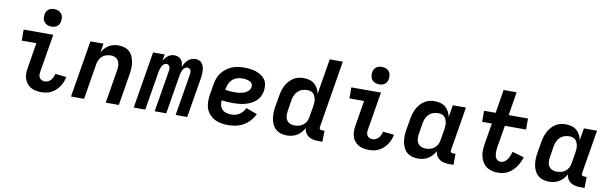

<svg xmlns="http://www.w3.org/2000/svg" viewBox="-48 -1236 5496 1731"><g transform="rotate(10 2700.0 -371.0)"><path d="M354 8Q328 8 303.5 3.5Q279 -1 258 -13Q237 -25 221.5 -44Q206 -63 199 -86Q192 -109 191.5 -135Q191 -161 196 -186L234 -419H100V-520H371L313 -170Q310 -155 311.5 -140.5Q313 -126 320.5 -115Q328 -104 341 -98.5Q354 -93 368 -93Q384 -93 398.5 -100Q413 -107 423.5 -119Q434 -131 440.5 -146Q447 -161 450 -176L552 -166Q549 -144 540 -121.5Q531 -99 517.5 -78.5Q504 -58 486 -41Q468 -24 446 -12.5Q424 -1 400.5 3.5Q377 8 354 8ZM340 -590Q321 -590 304 -597Q287 -604 275.5 -618Q264 -632 261.5 -651Q259 -670 262 -689Q264 -703 271 -715Q278 -727 289.5 -735.5Q301 -744 314 -747Q327 -750 341 -750Q360 -750 377.5 -743Q395 -736 406 -722Q417 -708 420 -689Q423 -670 419 -651Q417 -637 410 -625Q403 -613 391.5 -604.5Q380 -596 367 -593Q354 -590 340 -590Z M625 0 711 -520H831L817 -439Q829 -459 845 -476.5Q861 -494 881 -506Q901 -518 923.5 -523Q946 -528 967 -528Q996 -528 1022.5 -520Q1049 -512 1068.5 -494Q1088 -476 1098.5 -451.5Q1109 -427 1113.5 -399.5Q1118 -372 1116.5 -344Q1115 -316 1110 -287L1063 0H943L993 -303Q995 -318 996 -333Q997 -348 994.5 -362Q992 -376 986 -388.5Q980 -401 969.5 -410Q959 -419 945 -423Q931 -427 916 -427Q896 -427 876 -421.5Q856 -416 839 -402.5Q822 -389 812.5 -369.5Q803 -350 799 -330L745 0Z M1199 0 1285 -520H1391L1381 -460Q1389 -474 1399 -486.5Q1409 -499 1422 -509Q1435 -519 1450 -523.5Q1465 -528 1480 -528Q1499 -528 1515 -521Q1531 -514 1541.5 -501Q1552 -488 1556.5 -471Q1561 -454 1562 -437Q1569 -454 1579 -470.5Q1589 -487 1603.5 -500.5Q1618 -514 1636 -521Q1654 -528 1672 -528Q1690 -528 1706 -521.5Q1722 -515 1732 -502Q1742 -489 1747 -472.5Q1752 -456 1753.5 -439Q1755 -422 1754 -404Q1753 -386 1750 -368L1689 0H1583L1647 -386Q1648 -395 1647.5 -404.5Q1647 -414 1643 -422Q1639 -430 1631 -434.5Q1623 -439 1613 -439Q1604 -439 1595.5 -434Q1587 -429 1581 -421.5Q1575 -414 1570.5 -405Q1566 -396 1563 -387Q1560 -378 1558 -369Q1556 -360 1555 -351L1497 0H1391L1455 -386Q1456 -395 1455.5 -404.5Q1455 -414 1451 -422Q1447 -430 1439 -434.5Q1431 -439 1421 -439Q1412 -439 1404 -434Q1396 -429 1389.5 -421.5Q1383 -414 1379 -405Q1375 -396 1372 -387Q1369 -378 1366.5 -369Q1364 -360 1363 -351L1305 0Z M2065 8Q2032 8 2000 2.5Q1968 -3 1941 -17Q1914 -31 1893 -54Q1872 -77 1861.5 -106Q1851 -135 1850.5 -167.5Q1850 -200 1855 -233L1872 -333Q1876 -360 1886 -387Q1896 -414 1914 -438Q1932 -462 1956 -480Q1980 -498 2007 -509Q2034 -520 2062 -524Q2090 -528 2117 -528Q2145 -528 2172.5 -525Q2200 -522 2225.5 -513.5Q2251 -505 2273.5 -491Q2296 -477 2311 -455.5Q2326 -434 2329.5 -406.5Q2333 -379 2329 -351Q2325 -325 2312 -299.5Q2299 -274 2277.5 -255.5Q2256 -237 2230.5 -225Q2205 -213 2178.5 -206.5Q2152 -200 2125.5 -197.5Q2099 -195 2073 -195Q2046 -195 2020 -196.5Q1994 -198 1969 -202Q1966 -179 1971.5 -157Q1977 -135 1992 -119.5Q2007 -104 2028.5 -97.5Q2050 -91 2074 -91Q2093 -91 2112 -95.5Q2131 -100 2148.5 -111Q2166 -122 2179.5 -138Q2193 -154 2201 -172L2303 -134Q2287 -101 2261.5 -72.5Q2236 -44 2203.5 -25.5Q2171 -7 2135.5 0.5Q2100 8 2065 8ZM2072 -294Q2086 -294 2100 -295Q2114 -296 2128 -299Q2142 -302 2155.5 -306.5Q2169 -311 2181.5 -319.5Q2194 -328 2202.5 -340Q2211 -352 2213 -366Q2215 -378 2212 -388.5Q2209 -399 2201 -406Q2193 -413 2183.5 -417.5Q2174 -422 2162.5 -424.5Q2151 -427 2140 -428Q2129 -429 2118 -429Q2095 -429 2071.5 -422Q2048 -415 2030 -399Q2012 -383 2001.5 -361Q1991 -339 1987 -317L1985 -301Q2006 -297 2028 -295.5Q2050 -294 2072 -294Z M2889 8Q2865 8 2842.5 3.5Q2820 -1 2801.5 -13Q2783 -25 2771.5 -45Q2760 -65 2760 -88Q2748 -67 2731.5 -48Q2715 -29 2693.5 -16Q2672 -3 2648.5 2.5Q2625 8 2602 8Q2573 8 2546.5 0Q2520 -8 2500 -25.5Q2480 -43 2468.5 -67.5Q2457 -92 2452.5 -119.5Q2448 -147 2449 -175.5Q2450 -204 2455 -233L2472 -333Q2476 -357 2483 -380.5Q2490 -404 2501.5 -426.5Q2513 -449 2530 -468.5Q2547 -488 2568 -502Q2589 -516 2613.5 -522Q2638 -528 2662 -528Q2689 -528 2715.5 -521Q2742 -514 2761.5 -497.5Q2781 -481 2793.5 -457.5Q2806 -434 2810 -408L2864 -735H2984L2883 -120Q2882 -115 2882.5 -109.5Q2883 -104 2886.5 -100Q2890 -96 2895 -94.5Q2900 -93 2906 -93H2929L2928 8ZM2653 -93Q2673 -93 2694 -98Q2715 -103 2732.5 -116.5Q2750 -130 2760.5 -149.5Q2771 -169 2774 -190L2791 -290Q2793 -306 2794.5 -322Q2796 -338 2793.5 -353Q2791 -368 2785 -382.5Q2779 -397 2769 -407.5Q2759 -418 2743.5 -422.5Q2728 -427 2712 -427Q2690 -427 2668 -420Q2646 -413 2629 -397Q2612 -381 2602.5 -359.5Q2593 -338 2589 -317L2573 -217Q2569 -194 2569.5 -171.5Q2570 -149 2580.5 -130.5Q2591 -112 2610.5 -102.5Q2630 -93 2653 -93Z M3354 8Q3328 8 3303.5 3.5Q3279 -1 3258 -13Q3237 -25 3221.5 -44Q3206 -63 3199 -86Q3192 -109 3191.5 -135Q3191 -161 3196 -186L3234 -419H3100V-520H3371L3313 -170Q3310 -155 3311.5 -140.5Q3313 -126 3320.5 -115Q3328 -104 3341 -98.5Q3354 -93 3368 -93Q3384 -93 3398.5 -100Q3413 -107 3423.5 -119Q3434 -131 3440.5 -146Q3447 -161 3450 -176L3552 -166Q3549 -144 3540 -121.5Q3531 -99 3517.5 -78.5Q3504 -58 3486 -41Q3468 -24 3446 -12.5Q3424 -1 3400.5 3.5Q3377 8 3354 8ZM3340 -590Q3321 -590 3304 -597Q3287 -604 3275.5 -618Q3264 -632 3261.5 -651Q3259 -670 3262 -689Q3264 -703 3271 -715Q3278 -727 3289.5 -735.5Q3301 -744 3314 -747Q3327 -750 3341 -750Q3360 -750 3377.5 -743Q3395 -736 3406 -722Q3417 -708 3420 -689Q3423 -670 3419 -651Q3417 -637 3410 -625Q3403 -613 3391.5 -604.5Q3380 -596 3367 -593Q3354 -590 3340 -590Z M3802 8Q3773 8 3746.5 0Q3720 -8 3700 -25.5Q3680 -43 3668.5 -67.5Q3657 -92 3652.5 -119.5Q3648 -147 3649 -175.5Q3650 -204 3655 -233L3672 -333Q3676 -357 3683 -380.5Q3690 -404 3701.5 -426.5Q3713 -449 3730 -468.5Q3747 -488 3768 -502Q3789 -516 3813.5 -522Q3838 -528 3862 -528Q3889 -528 3915.5 -521Q3942 -514 3961.5 -497.5Q3981 -481 3993.5 -457.5Q4006 -434 4010 -408L4029 -520H4149L4083 -120Q4082 -115 4082.5 -109.5Q4083 -104 4086.5 -100Q4090 -96 4095 -94.5Q4100 -93 4106 -93H4129L4128 8H4089Q4065 8 4042.5 3.5Q4020 -1 4001.5 -13Q3983 -25 3971.5 -45Q3960 -65 3960 -88Q3948 -67 3931.5 -48Q3915 -29 3893.5 -16Q3872 -3 3848.5 2.5Q3825 8 3802 8ZM3853 -93Q3873 -93 3894 -98Q3915 -103 3932.5 -116.5Q3950 -130 3960.5 -149.5Q3971 -169 3974 -190L3991 -290Q3993 -306 3994.5 -322Q3996 -338 3993.5 -353Q3991 -368 3985 -382.5Q3979 -397 3969 -407.5Q3959 -418 3943.5 -422.5Q3928 -427 3912 -427Q3890 -427 3868 -420Q3846 -413 3829 -397Q3812 -381 3802.5 -359.5Q3793 -338 3789 -317L3773 -217Q3769 -194 3769.5 -171.5Q3770 -149 3780.5 -130.5Q3791 -112 3810.5 -102.5Q3830 -93 3853 -93Z M4534 8Q4504 8 4476.5 1Q4449 -6 4427 -22.5Q4405 -39 4391 -63.5Q4377 -88 4371 -115.5Q4365 -143 4366.5 -172.5Q4368 -202 4373 -232L4404 -419H4315V-520H4421L4456 -735H4575L4540 -520H4717V-419H4523L4489 -215Q4487 -202 4486 -189Q4485 -176 4486 -163Q4487 -150 4489.5 -137.5Q4492 -125 4499 -114.5Q4506 -104 4517.5 -98.5Q4529 -93 4542 -93Q4554 -93 4566 -98Q4578 -103 4587.5 -112Q4597 -121 4603.5 -132Q4610 -143 4615.5 -154Q4621 -165 4625 -177Q4629 -189 4632 -200L4740 -169Q4733 -146 4722.5 -123.5Q4712 -101 4698 -81Q4684 -61 4665.5 -43.5Q4647 -26 4625.5 -14Q4604 -2 4580.5 3Q4557 8 4534 8Z M5002 8Q4973 8 4946.5 0Q4920 -8 4900 -25.5Q4880 -43 4868.5 -67.5Q4857 -92 4852.5 -119.5Q4848 -147 4849 -175.5Q4850 -204 4855 -233L4872 -333Q4876 -357 4883 -380.5Q4890 -404 4901.5 -426.5Q4913 -449 4930 -468.5Q4947 -488 4968 -502Q4989 -516 5013.5 -522Q5038 -528 5062 -528Q5089 -528 5115.5 -521Q5142 -514 5161.5 -497.5Q5181 -481 5193.5 -457.5Q5206 -434 5210 -408L5229 -520H5349L5283 -120Q5282 -115 5282.5 -109.5Q5283 -104 5286.5 -100Q5290 -96 5295 -94.5Q5300 -93 5306 -93H5329L5328 8H5289Q5265 8 5242.5 3.5Q5220 -1 5201.5 -13Q5183 -25 5171.5 -45Q5160 -65 5160 -88Q5148 -67 5131.5 -48Q5115 -29 5093.5 -16Q5072 -3 5048.5 2.5Q5025 8 5002 8ZM5053 -93Q5073 -93 5094 -98Q5115 -103 5132.5 -116.5Q5150 -130 5160.5 -149.5Q5171 -169 5174 -190L5191 -290Q5193 -306 5194.5 -322Q5196 -338 5193.5 -353Q5191 -368 5185 -382.5Q5179 -397 5169 -407.5Q5159 -418 5143.5 -422.5Q5128 -427 5112 -427Q5090 -427 5068 -420Q5046 -413 5029 -397Q5012 -381 5002.5 -359.5Q4993 -338 4989 -317L4973 -217Q4969 -194 4969.5 -171.5Q4970 -149 4980.5 -130.5Q4991 -112 5010.5 -102.5Q5030 -93 5053 -93Z"/></g></svg>

Font: Iosevka Extended
Style: Bold Italic
Weight: 700
Width: 7
Italic angle: -9°
Monospace: yes
Designer: Belleve Invis
Foundry: Belleve Invis
Version: Version 32.5.0; ttfautohint (v1.8.4)